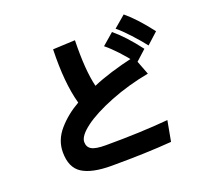

<svg xmlns="http://www.w3.org/2000/svg" viewBox="-145 -1026 1290 1215"><g transform="rotate(-20 500.0 -419.0)"><path d="M145.5 -168Q145.5 -250 203.6 -316.9Q261.7 -383.8 344.7 -430.7Q303.7 -577.1 310.5 -801.8L460 -808.6Q455.1 -607.4 483.4 -493.2Q595.7 -542 771.5 -582L821.3 -452.1Q680.7 -425.8 557.6 -377Q434.6 -328.1 364.7 -275.9Q294.9 -223.6 294.9 -182.6Q294.9 -148.4 321.8 -132.8Q348.6 -117.2 416 -117.2Q651.4 -117.2 836.9 -133.8L811.5 3.9Q639.6 17.6 406.2 17.6Q275.4 17.6 210.4 -23.4Q145.5 -64.5 145.5 -168ZM726.6 -789.1 805.7 -856.4Q878.9 -795.9 961.9 -686.5L886.7 -618.2Q852.5 -662.1 806.6 -711.9Q760.7 -761.7 726.6 -789.1ZM620.1 -710 698.2 -777.3Q771.5 -716.8 854.5 -607.4L779.3 -539.1Q693.4 -650.4 620.1 -710Z"/></g></svg>

Font: Gothic A1 Black
Style: Regular
Weight: 900
Version: Version 2.50